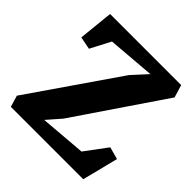

<svg xmlns="http://www.w3.org/2000/svg" viewBox="-197 -915 1072 1072"><g transform="rotate(45 339.0 -379.0)"><path d="M45.4 0H617.2L670.9 -212.9L598.1 -232.9L501 -102.5L229 -80.1L299.8 -161.1L654.8 -683.6L632.3 -758.3H70.8L49.8 -552.2L124.5 -537.6L187 -657.2L467.3 -680.2L386.2 -591.3L25.4 -67.9Z"/></g></svg>

Font: Merriweather
Style: Heavy
Weight: 900
Designer: Eben Sorkin ( eben@eyebytes.com )
Foundry: Sorkin Type Co.
Version: Version 1.003